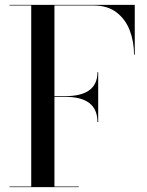

<svg xmlns="http://www.w3.org/2000/svg" viewBox="-20 -770 604 790"><path d="M19 -2.5H108.5V-747.5H19V-750H534.5V-545H531.5Q531.5 -598.5 514 -644.5Q496.5 -690.5 459.5 -719Q422.5 -747.5 364 -747.5H204V-374.5H249Q381 -374.5 381 -473H384V-268H381Q381 -371.5 249 -371.5H204V-2.5H304V0H19Z"/></svg>

Font: Bodoni* 72pt
Style: Regular
Weight: 400
Version: Version 2.3